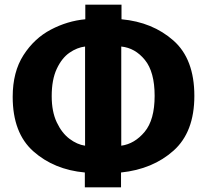

<svg xmlns="http://www.w3.org/2000/svg" viewBox="-20 -739 882 817"><path d="M807 -331Q807 -177 718.5 -98Q630 -19 495 -5V58H341V-5Q210 -17 122 -95Q34 -173 34 -327Q34 -433 80 -504.5Q126 -576 196.5 -613Q267 -650 343 -657V-719H497V-657Q629 -645 718 -566.5Q807 -488 807 -331ZM200 -330Q200 -264 221.5 -218.5Q243 -173 275.5 -148.5Q308 -124 342 -119V-541Q308 -537 275.5 -514.5Q243 -492 221.5 -446Q200 -400 200 -330ZM638 -331Q638 -433 596.5 -484Q555 -535 496 -541V-119Q553 -127 595.5 -178Q638 -229 638 -331Z"/></svg>

Font: Gmarket Sans TTF Bold
Style: Regular
Weight: 700
Designer: Creative Director : Sungho Lee; Art Director : Kiwoong Choi; Project Manager : Sori Yang, Jongwook Yoon; Font Designer :
Foundry: Sandoll Inc.
Version: Version 1.000;hotconv 1.0.109;makeotfexe 2.5.65596